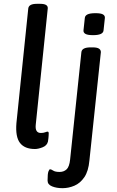

<svg xmlns="http://www.w3.org/2000/svg" viewBox="-20 -773 613 1005"><path d="M163 7Q109 7 84.5 -25Q60 -57 66 -129L128 -729Q131 -753 173 -753H190Q232 -753 230 -729L167 -119Q163 -77 194 -77Q207 -77 216 -80.5Q225 -84 229 -84Q235 -84 235 -75Q235 -73 234.5 -62Q234 -51 231 -32Q226 -11 203 -2Q180 7 163 7ZM467 -589Q439 -589 427.5 -595.5Q416 -602 417 -614L424 -679Q425 -691 438 -697.5Q451 -704 480 -704Q508 -704 519 -697.5Q530 -691 529 -679L522 -614Q520 -589 467 -589ZM307 212Q276 212 252.5 202.5Q229 193 229 172Q229 136 233.5 124.5Q238 113 242 113Q248 113 258.5 120Q269 127 292 127Q314 127 328.5 113.5Q343 100 347 62L406 -500Q409 -525 454 -525H465Q488 -525 498 -518.5Q508 -512 508 -500L448 67Q443 123 421.5 154.5Q400 186 369.5 199Q339 212 307 212Z"/></svg>

Font: Asap Medium
Style: Italic
Weight: 500
Italic angle: -6°
Designer: Pablo Cosgaya
Foundry: Omnibus-Type
Version: Version 3.001; ttfautohint (v1.8.3)